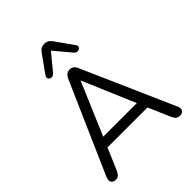

<svg xmlns="http://www.w3.org/2000/svg" viewBox="-258 -1092 1246 1246"><g transform="rotate(-45 364.5 -469.5)"><path d="M364 -609 211 -249H519L366 -609ZM72 7Q56 7 46.5 -0.5Q37 -8 36 -15.5Q35 -23 35 -25Q35 -36 41 -49L316 -675Q325 -695 337.5 -703.5Q350 -712 365 -712Q380 -712 392.5 -703.5Q405 -695 413 -675L689 -49Q696 -36 696 -24Q696 -22 695 -14.5Q694 -7 685 0Q676 7 660 7Q642 7 631 -2.5Q620 -12 613 -30L548 -180H181L117 -30Q108 -11 98 -2Q88 7 72 7ZM270 -768Q261 -759 250.5 -758Q240 -757 232 -762Q224 -767 222 -776Q220 -785 227 -795L315 -918Q325 -933 338 -939.5Q351 -946 366 -946Q382 -946 394.5 -939.5Q407 -933 418 -918L505 -795Q513 -785 511 -776Q509 -767 500.5 -762Q492 -757 481.5 -758Q471 -759 463 -768L366 -884Z"/></g></svg>

Font: Nunito
Style: Regular
Weight: 400
Designer: Vernon Adams
Foundry: Vernon Adams
Version: Version 3.602